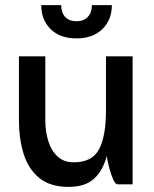

<svg xmlns="http://www.w3.org/2000/svg" viewBox="-20 -720 603 750"><path d="M141 -700H219Q219 -671 234.5 -654Q250 -637 279 -637Q307 -637 323 -654Q339 -671 339 -700H417Q417 -643 380 -606.5Q343 -570 279 -570Q214 -570 177.5 -606.5Q141 -643 141 -700ZM157 -251Q157 -207 168.5 -169.5Q180 -132 204.5 -109Q229 -86 268 -86Q340 -86 367 -137Q394 -188 394 -290V-500H498V0H439Q431 0 422.5 -18.5Q414 -37 407 -63Q400 -89 397 -110Q382 -54 347.5 -22Q313 10 248 10Q175 10 132.5 -25.5Q90 -61 72 -120Q54 -179 54 -250V-500H157Z"/></svg>

Font: Haskoy SemiBold
Style: Regular
Weight: 600
Designer: Ertekin Erdin
Foundry: Ertekin Erdin
Version: Version 1.500; ttfautohint (v1.8.3)